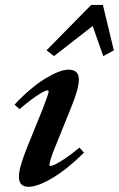

<svg xmlns="http://www.w3.org/2000/svg" viewBox="-20 -737 476 769"><path d="M196.3 -512.2 166.5 -535.6 345.2 -717.3H392.1L436 -535.2L393.6 -512.2L351.1 -632.8ZM94.7 11.2Q55.7 11.2 55.7 -29.3Q55.7 -64.5 87.9 -145L148.9 -295.4Q174.8 -361.3 174.8 -371.1Q174.8 -375 169.9 -375Q161.1 -375 132.3 -356.7Q103.5 -338.4 58.1 -299.8L38.1 -317.9Q102.5 -386.7 161.4 -422.4Q220.2 -458 254.4 -458Q295.9 -458 295.9 -418.9Q295.9 -381.3 263.7 -303.7L200.2 -146.5Q178.2 -92.3 178.2 -76.2Q178.2 -72.3 181.6 -72.3Q187.5 -72.3 200.4 -78.1Q213.4 -84 239.7 -101.6Q266.1 -119.1 298.3 -146L316.4 -125.5Q248 -58.1 189 -23.4Q129.9 11.2 94.7 11.2Z"/></svg>

Font: Elstob 8pt
Style: Bold Italic
Weight: 700
Italic angle: -20°
Designer: Peter S. Baker
Version: Version 1.015